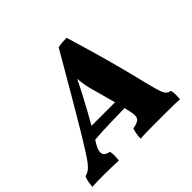

<svg xmlns="http://www.w3.org/2000/svg" viewBox="-196 -871 1063 1063"><g transform="rotate(-45 335.0 -339.5)"><path d="M-34 3Q-33 -17 -30 -33.5Q-27 -50 -20 -66Q-3 -70 10.5 -79.5Q24 -89 40.5 -110Q57 -131 81 -170Q113 -220 152 -286Q191 -352 246.5 -446.5Q302 -541 380 -676Q398 -680 413 -681Q428 -682 448 -682Q477 -587 503 -495.5Q529 -404 550 -323Q571 -242 586 -179Q598 -131 606.5 -107.5Q615 -84 625 -76Q635 -68 649 -66Q656 -38 651 3Q631 1 602.5 0.5Q574 0 547 0Q520 0 504 0Q488 0 457 0Q426 0 394.5 0.5Q363 1 343 3Q344 -38 355 -66Q398 -73 407.5 -90Q417 -107 408 -144Q404 -162 400 -180Q342 -179 281 -177.5Q220 -176 161 -171Q154 -161 148 -150Q105 -77 172 -66Q175 -50 175 -33Q175 -16 172 3Q159 2 138 1.5Q117 1 95 0.5Q73 0 57 0Q31 0 7.5 0.5Q-16 1 -34 3ZM276 -376Q240 -308 201 -240H385Q376 -274 366.5 -308Q357 -342 348 -376Q334 -420 329 -480Q315 -451 301.5 -424.5Q288 -398 276 -376Z"/></g></svg>

Font: Vollkorn ExtraBold
Style: Italic
Weight: 800
Italic angle: -11°
Designer: Friedrich Althausen
Foundry: Friedrich Althausen
Version: Version 5.000; ttfautohint (v1.8.3)